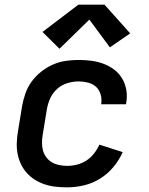

<svg xmlns="http://www.w3.org/2000/svg" viewBox="-20 -795 640 823"><path d="M268 8Q244 8 219.5 5.5Q195 3 172.5 -4.5Q150 -12 130.5 -24Q111 -36 95.5 -53Q80 -70 70 -91Q60 -112 55.5 -135.5Q51 -159 52 -183.5Q53 -208 57 -232L75 -342Q80 -369 89.5 -396Q99 -423 116.5 -446.5Q134 -470 157.5 -488.5Q181 -507 207.5 -518.5Q234 -530 261.5 -534Q289 -538 317 -538Q344 -538 371.5 -534.5Q399 -531 424 -521.5Q449 -512 469.5 -496.5Q490 -481 503.5 -458.5Q517 -436 521.5 -409Q526 -382 521 -354Q521 -353 520.5 -351.5Q520 -350 520 -348H413Q413 -349 413.5 -349.5Q414 -350 414 -351Q417 -372 411 -391.5Q405 -411 391 -423.5Q377 -436 357 -441Q337 -446 317 -446Q293 -446 268.5 -438.5Q244 -431 225 -414Q206 -397 195.5 -374Q185 -351 181 -327L163 -217Q160 -200 160 -182.5Q160 -165 164.5 -149Q169 -133 179 -120Q189 -107 203 -99Q217 -91 234 -87.5Q251 -84 268 -84Q289 -84 310.5 -89.5Q332 -95 350.5 -107Q369 -119 383 -137Q397 -155 406 -175L506 -143Q491 -109 466 -79Q441 -49 408.5 -29Q376 -9 340 -0.5Q304 8 268 8ZM235 -586 162 -658 316 -775H428L538 -652L451 -592L363 -711Z"/></svg>

Font: Iosevka Curly SmBdEx
Style: Italic
Weight: 600
Width: 7
Italic angle: -9°
Monospace: yes
Designer: Belleve Invis
Foundry: Belleve Invis
Version: Version 11.1.0; ttfautohint (v1.8.3)